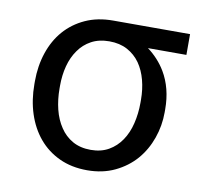

<svg xmlns="http://www.w3.org/2000/svg" viewBox="-65 -599 731 680"><g transform="rotate(10 300.0 -259.0)"><path d="M565.4 -453.6V-528.3H288.6Q232.9 -528.3 189.2 -508.3Q145.5 -488.3 115.2 -453.6Q85 -418.9 69.1 -371.3Q53.2 -323.7 53.2 -269V-258.3Q53.2 -201.2 69.1 -152.3Q85 -103.5 115.2 -67.4Q145.5 -31.2 189.5 -10.7Q233.4 9.8 289.6 9.8Q345.2 9.8 389.2 -11.2Q433.1 -32.2 463.4 -66.9Q493.2 -101.6 509 -146.5Q524.9 -191.4 524.9 -239.7V-251Q524.9 -288.6 516.4 -322Q507.8 -355.5 491.2 -383.3Q479 -403.8 462.9 -421.4Q446.8 -439 427.2 -453.6ZM143.6 -258.3V-269Q143.6 -306.2 152.3 -339.6Q161.1 -373 179.2 -398.4Q196.8 -423.8 224.1 -438.7Q251.5 -453.6 288.6 -453.6Q326.2 -453.6 353.8 -438.7Q381.3 -423.8 399.4 -398.4Q417 -373 425.8 -339.6Q434.6 -306.2 434.6 -269V-258.3Q434.6 -219.2 426 -183.8Q417.5 -148.4 399.4 -121.6Q381.3 -94.7 354 -79.1Q326.7 -63.5 289.6 -63.5Q252 -63.5 224.4 -79.1Q196.8 -94.7 179.2 -121.6Q161.1 -148.4 152.3 -183.8Q143.6 -219.2 143.6 -258.3Z"/></g></svg>

Font: RobotoMono Nerd Font
Style: Regular
Weight: 400
Monospace: yes
Designer: Google
Version: Version 3.000;Nerd Fonts 3.2.1